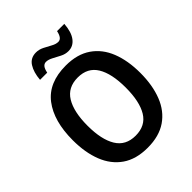

<svg xmlns="http://www.w3.org/2000/svg" viewBox="-252 -1061 1215 1215"><g transform="rotate(-45 355.0 -454.0)"><path d="M657 -358Q657 -248 624.5 -165Q592 -82 525 -36Q458 10 355 10Q252 10 185 -36.5Q118 -83 85.5 -166Q53 -249 53 -359Q53 -530 127.5 -627.5Q202 -725 356 -725Q458 -725 525 -679Q592 -633 624.5 -550.5Q657 -468 657 -358ZM184 -358Q184 -234 225.5 -166Q267 -98 355 -98Q444 -98 485 -165.5Q526 -233 526 -358Q526 -483 485 -550.5Q444 -618 356 -618Q267 -618 225.5 -550Q184 -482 184 -358ZM177 -776Q182 -839 207 -878Q232 -917 281 -917Q308 -917 334 -904Q360 -891 384 -877.5Q408 -864 429 -864Q460 -864 471 -918H536Q531 -849 503.5 -813Q476 -777 433 -777Q405 -777 379 -790.5Q353 -804 328.5 -817Q304 -830 284 -830Q268 -830 257.5 -817.5Q247 -805 241 -776Z"/></g></svg>

Font: Noto Sans Hebrew SemiCondensed SemiBold
Style: Regular
Weight: 600
Width: 4
Designer: Monotype Design Team
Foundry: Monotype Imaging Inc.
Version: Version 2.004; ttfautohint (v1.8.4.7-5d5b)